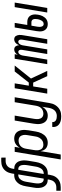

<svg xmlns="http://www.w3.org/2000/svg" viewBox="987 -1790 998 3068"><g transform="rotate(-90 1486.0 -256.0)"><path d="M-28 215V145H29Q50 145 71.5 137.5Q93 130 110 114Q127 98 136 77Q145 56 149 35L153 8Q133 8 114 4Q95 0 79 -10Q63 -20 51.5 -34Q40 -48 32 -65.5Q24 -83 21 -101.5Q18 -120 16.5 -139.5Q15 -159 17.5 -179Q20 -199 23 -219L43 -339Q47 -362 53 -384.5Q59 -407 69.5 -428.5Q80 -450 96 -469Q112 -488 132 -502Q152 -516 175 -522Q198 -528 221 -528H242L248 -566Q252 -589 260 -611.5Q268 -634 281 -654Q294 -674 313 -690.5Q332 -707 354 -717Q376 -727 399 -731Q422 -735 444 -735H501L502 -665H445Q424 -665 402 -657.5Q380 -650 363 -634Q346 -618 337 -597Q328 -576 325 -555L320 -528Q340 -528 359.5 -524Q379 -520 394.5 -510Q410 -500 422 -486Q434 -472 441.5 -454.5Q449 -437 452.5 -418.5Q456 -400 457 -380.5Q458 -361 456 -341Q454 -321 451 -301L431 -181Q427 -158 420.5 -135.5Q414 -113 403.5 -91.5Q393 -70 377.5 -51Q362 -32 341.5 -18Q321 -4 298 2Q275 8 252 8H231L225 46Q221 69 213.5 91.5Q206 114 192.5 134Q179 154 160.5 170.5Q142 187 119.5 197Q97 207 74 211Q51 215 29 215ZM166 -57 233 -463H221Q206 -463 191 -457Q176 -451 164.5 -440.5Q153 -430 144 -416Q135 -402 129 -387.5Q123 -373 120 -358.5Q117 -344 114 -329L94 -209Q92 -193 90 -176.5Q88 -160 88.5 -144.5Q89 -129 92.5 -113.5Q96 -98 103.5 -85.5Q111 -73 124 -65Q137 -57 153 -57ZM240 -57H252Q267 -57 282 -63Q297 -69 309 -79.5Q321 -90 329.5 -104Q338 -118 344 -132.5Q350 -147 353.5 -161.5Q357 -176 359 -191L379 -311Q382 -327 383.5 -343.5Q385 -360 384.5 -375.5Q384 -391 381 -406.5Q378 -422 370.5 -434.5Q363 -447 349.5 -455Q336 -463 320 -463H307Z M472 215 594 -520H673L659 -437Q669 -457 684.5 -474.5Q700 -492 719.5 -504.5Q739 -517 761.5 -522.5Q784 -528 805 -528Q832 -528 856.5 -520Q881 -512 899 -495Q917 -478 927 -455Q937 -432 941 -406.5Q945 -381 943.5 -354Q942 -327 938 -301L918 -181Q914 -158 907.5 -135.5Q901 -113 890 -91.5Q879 -70 864 -51Q849 -32 828.5 -18Q808 -4 785 2Q762 8 739 8Q713 8 689 0.5Q665 -7 647 -23Q629 -39 619 -61.5Q609 -84 605 -109L551 215ZM708 -62Q724 -62 740.5 -65.5Q757 -69 772 -78Q787 -87 799 -100Q811 -113 820 -128.5Q829 -144 833.5 -160Q838 -176 840 -192L860 -312Q863 -329 864.5 -346.5Q866 -364 863 -380.5Q860 -397 853 -412Q846 -427 834.5 -437.5Q823 -448 807 -453Q791 -458 774 -458Q751 -458 726.5 -450Q702 -442 684 -424.5Q666 -407 656 -383.5Q646 -360 643 -337L623 -217Q620 -199 618.5 -181Q617 -163 619 -146Q621 -129 627.5 -113Q634 -97 645.5 -85Q657 -73 673.5 -67.5Q690 -62 708 -62Z M1164 223Q1141 223 1119 220.5Q1097 218 1076.5 211Q1056 204 1038.5 192Q1021 180 1009.5 163Q998 146 993.5 124.5Q989 103 992 80H1070Q1067 99 1075.5 114.5Q1084 130 1099 138.5Q1114 147 1132 150Q1150 153 1169 153Q1193 153 1217.5 143Q1242 133 1258.5 113.5Q1275 94 1284 70.5Q1293 47 1297 23L1314 -82Q1304 -62 1289 -45Q1274 -28 1255 -15.5Q1236 -3 1214.5 2.5Q1193 8 1172 8Q1146 8 1121.5 0Q1097 -8 1080 -25.5Q1063 -43 1053 -66Q1043 -89 1039.5 -114.5Q1036 -140 1038 -166.5Q1040 -193 1044 -219L1094 -520H1173L1121 -208Q1118 -191 1117 -174Q1116 -157 1118 -140.5Q1120 -124 1126.5 -109Q1133 -94 1144.5 -83Q1156 -72 1171.5 -67Q1187 -62 1204 -62Q1227 -62 1250.5 -70.5Q1274 -79 1291.5 -96.5Q1309 -114 1318 -137Q1327 -160 1331 -183L1387 -520H1466L1374 34Q1370 59 1362 83.5Q1354 108 1339.5 130.5Q1325 153 1305.5 171.5Q1286 190 1262 202Q1238 214 1213 218.5Q1188 223 1164 223Z M1803 0 1700 -225H1639L1602 0H1524L1610 -520H1688L1651 -295H1701L1878 -520H1973L1765 -260L1887 0Z M1995 0 2081 -520H2154L2146 -471Q2152 -483 2160.5 -493.5Q2169 -504 2180 -512Q2191 -520 2203.5 -524Q2216 -528 2229 -528Q2245 -528 2258.5 -522Q2272 -516 2280 -504.5Q2288 -493 2292.5 -479Q2297 -465 2298 -450Q2305 -465 2313 -479Q2321 -493 2333.5 -504.5Q2346 -516 2361 -522Q2376 -528 2392 -528Q2407 -528 2421 -522Q2435 -516 2443 -504.5Q2451 -493 2455.5 -478.5Q2460 -464 2461.5 -449Q2463 -434 2461 -418.5Q2459 -403 2457 -388L2393 0H2320L2386 -400Q2388 -411 2388 -421.5Q2388 -432 2384 -441.5Q2380 -451 2371.5 -457Q2363 -463 2352 -463Q2343 -463 2334.5 -458.5Q2326 -454 2319.5 -446Q2313 -438 2308.5 -429.5Q2304 -421 2301 -412Q2298 -403 2296 -394Q2294 -385 2293 -376L2231 0H2157L2223 -400Q2225 -411 2225 -421.5Q2225 -432 2221 -441.5Q2217 -451 2208.5 -457Q2200 -463 2190 -463Q2180 -463 2171.5 -458.5Q2163 -454 2156.5 -446Q2150 -438 2145.5 -429.5Q2141 -421 2138 -412Q2135 -403 2133 -394Q2131 -385 2130 -376L2068 0Z M2820 0 2906 -520H2979L2893 0ZM2636 8Q2615 8 2594.5 2.5Q2574 -3 2559 -16Q2544 -29 2534 -47Q2524 -65 2520.5 -85.5Q2517 -106 2518.5 -128Q2520 -150 2523 -171L2581 -520H2654L2621 -319H2667Q2688 -319 2708 -314Q2728 -309 2744 -297.5Q2760 -286 2770.5 -268.5Q2781 -251 2785.5 -231Q2790 -211 2789.5 -189.5Q2789 -168 2785 -147Q2782 -128 2776.5 -109.5Q2771 -91 2762 -73.5Q2753 -56 2740 -40Q2727 -24 2710.5 -13Q2694 -2 2674.5 3Q2655 8 2636 8ZM2637 -57Q2648 -57 2659 -61.5Q2670 -66 2678 -74.5Q2686 -83 2692 -93Q2698 -103 2702 -113.5Q2706 -124 2709 -135Q2712 -146 2714 -157Q2716 -173 2716.5 -189.5Q2717 -206 2712.5 -220.5Q2708 -235 2695.5 -244Q2683 -253 2666 -253H2610L2594 -161Q2593 -150 2591.5 -138.5Q2590 -127 2590.5 -116.5Q2591 -106 2593.5 -95.5Q2596 -85 2601.5 -76Q2607 -67 2616.5 -62Q2626 -57 2637 -57Z"/></g></svg>

Font: Iosevka Fixed
Style: Italic
Weight: 400
Italic angle: -9°
Monospace: yes
Designer: Belleve Invis
Foundry: Belleve Invis
Version: Version 33.2.4